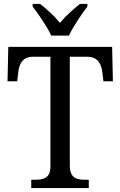

<svg xmlns="http://www.w3.org/2000/svg" viewBox="-20 -951 609 971"><path d="M239 -771H329C349 -816 393 -880 422 -918V-931H384C350 -904 311 -869 283 -835C256 -869 218 -904 183 -931H145V-918C174 -880 219 -816 239 -771ZM138 0H429V-42H409C367 -42 333 -51 333 -114V-664H421C476 -664 493 -626 498 -582L503 -540H551L547 -714H22L18 -540H67L72 -582C76 -626 93 -664 147 -664H235V-109C235 -50 199 -42 158 -42H138Z"/></svg>

Font: Noto Serif Georgian SemiCondensed
Style: Regular
Weight: 400
Width: 4
Designer: Monotype Design Team, Akaki Razmadze
Foundry: Google LLC
Version: Version 2.003